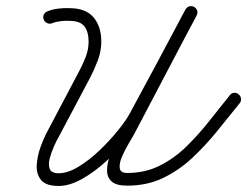

<svg xmlns="http://www.w3.org/2000/svg" viewBox="-20 -594 817 635"><path d="M152 -517Q144 -514 136 -517.5Q128 -521 125 -529Q121 -537 124.5 -545Q128 -553 136 -556Q152 -563 172.5 -565.5Q193 -568 210 -567Q210 -567 210 -567Q210 -567 210 -567Q263 -567 289 -537Q315 -507 315 -456Q315 -425 303.5 -394.5Q292 -364 278 -337Q252 -288 226 -239Q200 -190 174 -141Q168 -131 159 -111Q150 -91 144.5 -70.5Q139 -50 144.5 -35.5Q150 -21 174 -21Q204 -21 239.5 -42.5Q275 -64 309 -96.5Q343 -129 370.5 -163Q398 -197 411 -222Q457 -307 502.5 -392Q548 -477 593 -562Q598 -571 606.5 -573Q615 -575 622 -571Q629 -567 632 -559.5Q635 -552 630 -543Q578 -444 526.5 -346Q475 -248 423 -149Q418 -140 405.5 -119Q393 -98 383.5 -76Q374 -54 376 -38Q378 -22 401 -22Q460 -22 508 -46Q556 -70 596 -109Q636 -148 671.5 -193Q707 -238 740 -279Q745 -286 754 -287Q763 -288 769 -282Q776 -277 777 -268Q778 -259 773 -253Q736 -207 697.5 -159.5Q659 -112 615 -71Q571 -30 518.5 -5Q466 20 401 20Q364 20 349 6Q334 -8 334 -30.5Q334 -53 343.5 -79Q353 -105 365 -129Q377 -153 385 -169Q437 -267 489 -365.5Q541 -464 593 -562Q598 -571 606.5 -572.5Q615 -574 622 -571Q629 -567 632 -559.5Q635 -552 630 -542Q585 -457 539.5 -372Q494 -287 448 -202Q432 -172 401 -134Q370 -96 331 -60.5Q292 -25 251 -2Q210 21 174 21Q132 21 116 1.5Q100 -18 101.5 -47.5Q103 -77 114 -107.5Q125 -138 137 -160Q163 -209 189 -258.5Q215 -308 241 -357Q253 -379 263 -404.5Q273 -430 273 -456Q273 -489 259 -507Q245 -525 210 -525Q210 -525 210 -525Q210 -525 210 -525Q197 -526 180.5 -524Q164 -522 152 -517Q152 -517 152 -517Q152 -517 152 -517Z"/></svg>

Font: FRB American Cursive Medium
Style: Italic
Weight: 500
Italic angle: -25°
Version: Version 2.0;Modular Font Editor K font №1